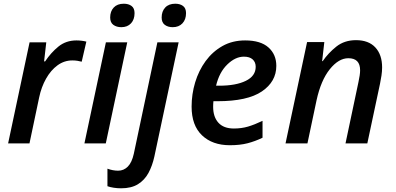

<svg xmlns="http://www.w3.org/2000/svg" viewBox="-20 -767 2116 1027"><path d="M23.4 0 138.2 -540.5H227.5L215.8 -438.5H221.2Q252.4 -485.4 292.7 -518.1Q333 -550.8 389.2 -550.8Q402.3 -550.8 416.5 -549.1Q430.7 -547.4 441.9 -544.4L417 -437Q406.2 -439.9 393.6 -441.9Q380.9 -443.8 366.7 -443.8Q323.7 -443.8 287.8 -417.7Q252 -391.6 226.6 -346.7Q201.2 -301.8 189.5 -246.1L137.7 0Z M628.9 -621.6Q603.5 -621.6 586.4 -634Q569.3 -646.5 569.3 -673.3Q569.3 -706.5 588.4 -726.8Q607.4 -747.1 642.1 -747.1Q667.5 -747.1 683.6 -735.1Q699.7 -723.1 699.7 -696.8Q699.7 -662.6 680.7 -642.1Q661.6 -621.6 628.9 -621.6ZM431.6 0 546.4 -540.5H660.6L545.9 0Z M903.8 -621.6Q878.4 -621.6 861.6 -634Q844.7 -646.5 844.7 -673.3Q844.7 -706.5 863.8 -726.8Q882.8 -747.1 917.5 -747.1Q942.9 -747.1 959 -735.1Q975.1 -723.1 975.1 -696.8Q975.1 -662.6 955.8 -642.1Q936.5 -621.6 903.8 -621.6ZM627.9 240.2Q607.4 240.2 587.6 237.1Q567.9 233.9 554.7 229V135.3Q584 146 611.8 146Q642.1 146 663.8 124Q685.5 102.1 695.8 55.2L821.8 -540.5H935.5L805.7 70.3Q794.9 119.6 774.2 158Q753.4 196.3 718 218.3Q682.6 240.2 627.9 240.2Z M1209.5 9.8Q1116.2 9.8 1060.5 -43.2Q1004.9 -96.2 1004.9 -196.8Q1004.9 -263.2 1023.9 -326.4Q1043 -389.6 1079.8 -440.2Q1116.7 -490.7 1169.9 -520.8Q1223.1 -550.8 1291.5 -550.8Q1374 -550.8 1416 -513.2Q1458 -475.6 1458 -414.6Q1458 -330.6 1380.9 -278.1Q1303.7 -225.6 1143.6 -225.6H1121.6Q1120.1 -211.9 1120.1 -195.8Q1120.1 -141.6 1148.2 -110.6Q1176.3 -79.6 1231 -79.6Q1271.5 -79.6 1306.4 -89.8Q1341.3 -100.1 1384.3 -120.6V-30.3Q1344.7 -11.2 1304.2 -0.7Q1263.7 9.8 1209.5 9.8ZM1135.7 -308.6H1152.3Q1241.7 -308.6 1294.7 -334.5Q1347.7 -360.4 1347.7 -409.7Q1347.7 -434.6 1331.5 -449.2Q1315.4 -463.9 1284.7 -463.9Q1238.8 -463.9 1195.8 -422.1Q1152.8 -380.4 1135.7 -308.6Z M1507.3 0 1622.6 -542H1714.8L1703.1 -439.9H1706.1Q1735.4 -482.9 1778.8 -517.6Q1822.3 -552.2 1884.3 -552.2Q1951.7 -552.2 1987.8 -513.2Q2023.9 -474.1 2023.9 -406.2Q2023.9 -385.7 2020.5 -363Q2017.1 -340.3 2012.7 -319.3L1944.8 0H1828.1L1897.5 -328.6Q1901.4 -347.7 1903.8 -362.8Q1906.2 -377.9 1906.2 -391.1Q1906.2 -455.6 1843.3 -455.6Q1791.5 -455.6 1744.1 -396.7Q1696.8 -337.9 1673.3 -231L1624.5 0Z"/></svg>

Font: Open Sans SemiBold
Style: Italic
Weight: 600
Italic angle: -12°
Designer: Monotype Design Team
Foundry: Monotype Imaging Inc.
Version: Version 3.003; ttfautohint (v1.8.4)